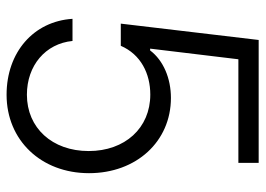

<svg xmlns="http://www.w3.org/2000/svg" viewBox="-128 -640 779 563"><g transform="rotate(90 261.5 -358.5)"><path d="M257.8 11.7C391.1 11.7 487.8 -89.4 487.8 -230C487.8 -368.7 395 -470.2 267.1 -470.2C210 -470.2 157.2 -448.2 127.9 -409.2H122.6L153.8 -668H457.5V-727.5H97.2L49.3 -323.2H114.3C139.6 -381.8 195.8 -409.7 257.3 -409.7C355.5 -409.7 422.9 -335.4 422.9 -229C422.9 -122.1 355 -47.9 257.8 -47.9C171.9 -47.9 107.9 -102.5 100.1 -181.6H35.2C42.5 -67.4 133.3 11.7 257.8 11.7Z"/></g></svg>

Font: Guggenheim Sans Display Light
Style: Regular
Weight: 300
Designer: Modified by Tom Baber under direction of Pentagram Design 2023
Foundry: rsms
Version: Version 1.001;Glyphs 3.1.2 (3151)